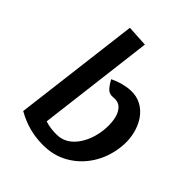

<svg xmlns="http://www.w3.org/2000/svg" viewBox="-213 -885 1025 1025"><g transform="rotate(45 299.5 -372.5)"><path d="M285 13Q230.5 13 181.2 0.2Q132 -12.5 81.5 -41L170 -758L290 -751L209 -90.5Q232 -83 253.2 -80.5Q274.5 -78 295.5 -78Q359 -78 402.5 -132Q446 -186 457 -271Q462 -316 455.2 -354.2Q448.5 -392.5 427.5 -414.5Q406.5 -436.5 370 -432.5Q341 -429.5 324.2 -448Q307.5 -466.5 293.5 -493.5Q322.5 -507.5 352.8 -515.5Q383 -523.5 407 -524.5Q452 -527 488 -507.8Q524 -488.5 548 -452.8Q572 -417 582.2 -370.2Q592.5 -323.5 586 -271Q576 -190 535 -125.8Q494 -61.5 429.8 -24.2Q365.5 13 285 13Z"/></g></svg>

Font: Expletus Sans SemiBold
Style: Italic
Weight: 600
Italic angle: -7°
Version: Version 7.500